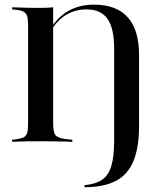

<svg xmlns="http://www.w3.org/2000/svg" viewBox="-20 -602 642 815"><path d="M99.2 -201.6V-492.7Q99.2 -518.5 95.6 -532.3Q91.9 -546 80.6 -552Q69.4 -558.1 47.6 -560.5L31.5 -562.1V-571Q43.5 -571 60.1 -570.2Q76.6 -569.4 98 -569Q119.4 -568.5 142.7 -568.5H152.4Q179.8 -568.5 205.6 -571V-201.6ZM142.7 -2.4Q119.4 -2.4 98 -2Q76.6 -1.6 60.1 -1.2Q43.5 -0.8 31.5 0V-8.9L47.6 -10.5Q69.4 -13.7 80.6 -19.4Q91.9 -25 95.6 -38.7Q99.2 -52.4 99.2 -78.2V-201.6H205.6V-78.2Q205.6 -40.3 216.1 -27.8Q226.6 -15.3 262.1 -11.3L287.1 -8.9V0Q274.2 -0.8 254.4 -1.2Q234.7 -1.6 210.5 -2Q186.3 -2.4 160.5 -2.4H153.2ZM464.5 -201.6V-395.2Q464.5 -483.1 435.9 -522.6Q407.3 -562.1 347.6 -562.1Q300.8 -562.1 262.9 -540.3Q225 -518.5 195.2 -471L193.5 -478.2Q225 -530.6 271.8 -556.5Q318.5 -582.3 379 -582.3Q474.2 -582.3 522.2 -528.6Q570.2 -475 570.2 -370.2V-201.6ZM338.7 192.7V183.9Q385.5 179.8 412.9 161.3Q440.3 142.7 452.4 102.8Q464.5 62.9 464.5 -3.2V-201.6H570.2V-67.7Q570.2 24.2 546.4 81.9Q522.6 139.5 471.4 166.1Q420.2 192.7 338.7 192.7Z"/></svg>

Font: Playfair 144pt SemiCondensed SemiBold
Style: Regular
Weight: 600
Width: 4
Designer: Claus Eggers Sørensen
Foundry: Claus Eggers Sørensen
Version: Version 2.203